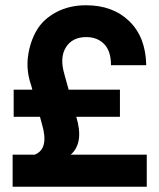

<svg xmlns="http://www.w3.org/2000/svg" viewBox="-20 -710 606 730"><path d="M28 0V-122H112Q168 -144 139 -240L132 -266H32V-369H103L99 -384Q79 -441 86.5 -496Q94 -551 119 -594Q144 -637 193.5 -663.5Q243 -690 307 -690Q409 -690 471.5 -629.5Q534 -569 536 -462H402Q402 -516 376 -542.5Q350 -569 308 -569Q255 -569 230.5 -530Q206 -491 225 -427L241 -369H436V-266H270Q300 -167 249 -122H538V0Z"/></svg>

Font: TASA Orbiter Display
Style: Bold
Weight: 700
Designer: Weizhong Zhang
Version: Version 1.000;Glyphs 3.1.2 (3151)